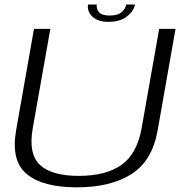

<svg xmlns="http://www.w3.org/2000/svg" viewBox="-20 -798 802 822"><path d="M308.5 4Q163 4 94.5 -52.8Q26 -109.5 49 -240.5L125.5 -674.5H195.5L120.5 -250.5Q100.5 -139.5 150.8 -92.2Q201 -45 317 -45Q433.5 -45 500.2 -92.2Q567 -139.5 586.5 -250.5L661.5 -674.5H731.5L655 -240.5Q632 -109.5 543 -52.8Q454 4 308.5 4ZM444 -704.5Q398.5 -704.5 375.2 -727.2Q352 -750 357 -778.5H394.5Q391.5 -761.5 403.5 -746.5Q415.5 -731.5 449 -731.5Q485.5 -731.5 501.5 -746.5Q517.5 -761.5 520.5 -778.5H558Q552.5 -750 523 -727.2Q493.5 -704.5 444 -704.5Z"/></svg>

Font: Anybody ExtraExpanded Light
Style: Italic
Weight: 300
Width: 8
Italic angle: -10°
Designer: Tyler Finck
Foundry: Etcetera Type Company
Version: Version 1.010; ttfautohint (v1.8.3) -l 8 -r 50 -G 200 -x 14 